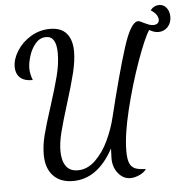

<svg xmlns="http://www.w3.org/2000/svg" viewBox="-59 -852 989 1009"><g transform="rotate(-5 435.5 -347.5)"><path d="M871 -727Q871 -696 851.5 -674.5Q832 -653 801 -653Q780 -653 754 -668Q728 -629 685.5 -510.5Q643 -392 611 -261Q579 -130 579 -44Q579 -2 588 19.5Q597 41 617 49.5Q637 58 673 58Q662 76 636.5 87.5Q611 99 588 99Q551 99 524.5 66.5Q498 34 498 -13L500 -65Q417 88 287 88Q220 88 182.5 48Q145 8 145 -64Q145 -112 159 -167Q173 -222 203 -314Q233 -407 249 -470Q265 -533 265 -588Q265 -678 211 -678Q178 -678 155 -651Q132 -624 120.5 -587Q109 -550 109 -523Q109 -492 122 -459Q76 -459 54.5 -480Q33 -501 33 -536Q33 -577 60 -620Q87 -663 133.5 -691Q180 -719 235 -719Q294 -719 322.5 -685Q351 -651 351 -590Q351 -541 335.5 -477.5Q320 -414 291 -322Q261 -226 247.5 -171.5Q234 -117 234 -75Q234 -25 254 4.5Q274 34 317 34Q368 34 410 -7Q452 -48 480 -108Q508 -168 522 -227Q577 -452 619 -585.5Q661 -719 700 -719Q709 -719 728 -708Q735 -705 749.5 -698.5Q764 -692 780 -692Q793 -692 801 -699Q809 -706 809 -717Q809 -746 771 -770Q789 -794 818 -794Q841 -794 856 -775Q871 -756 871 -727Z"/></g></svg>

Font: Dancing Script
Style: Bold
Weight: 700
Designer: Pablo Impallari
Foundry: Pablo Impallari
Version: Version 2.000